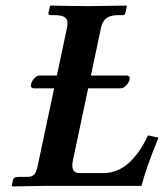

<svg xmlns="http://www.w3.org/2000/svg" viewBox="-20 -667 589 689"><path d="M220.7 -568.8Q225.6 -592.8 215.1 -602.8Q204.6 -612.8 175.3 -612.8H161.1Q152.3 -612.8 153.8 -621.1L159.2 -645L161.6 -647Q259.3 -645 298.3 -645L433.6 -647L435.1 -645L430.2 -621.1Q428.7 -613.3 421.4 -612.8H406.2Q377 -612.8 362.3 -602.1Q347.7 -591.3 342.8 -568.8L306.2 -396H433.1Q448.2 -396 444.8 -380.9Q442.9 -371.1 432.9 -360.6Q422.9 -350.1 413.6 -350.1H296.4L241.7 -91.8Q231.9 -45.9 265.6 -45.9H351.6Q447.3 -45.9 511.2 -181.2L548.8 -172.9Q504.9 -66.9 487.8 0H145L25.4 2L22 0L26.4 -20Q28.8 -32.2 44.9 -32.2H76.7Q94.7 -32.2 102.5 -40.3Q110.4 -48.3 115.2 -71.8L174.3 -350.1H101.6Q88.4 -350.1 91.8 -366.2Q93.8 -376 103.3 -386Q112.8 -396 121.1 -396H184.1Z"/></svg>

Font: Linux Libertine Slanted
Style: Semibold Slanted
Weight: 600
Designer: Philipp H. Poll
Foundry: Philipp H. Poll
Version: Version 5.1.1